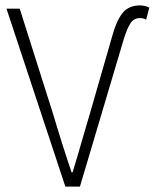

<svg xmlns="http://www.w3.org/2000/svg" viewBox="-20 -691 573 711"><path d="M222 0 4 -659H53L175 -274Q184 -244 192.5 -216.5Q201 -189 209 -163Q217 -137 226 -110Q235 -83 245 -53H249Q258 -83 266 -110Q274 -137 281.5 -163Q289 -189 297 -216.5Q305 -244 314 -274L394 -552Q411 -615 434 -643Q457 -671 498 -671Q516 -671 533 -663L521 -618Q516 -621 511 -622.5Q506 -624 498 -624Q476 -624 463.5 -605.5Q451 -587 438 -545L276 0Z"/></svg>

Font: hySource Sans Pro Light
Style: Regular
Weight: 300
Designer: Paul D. Hunt
Foundry: Adobe Systems Incorporated
Version: Version 2.021;PS 2.000;hotconv 1.0.86;makeotf.lib2.5.63406